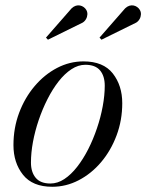

<svg xmlns="http://www.w3.org/2000/svg" viewBox="-20 -705 560 735"><path d="M180 10Q104.5 10 68 -36Q31.5 -82 31.5 -149.5Q31.5 -215 53.2 -273Q75 -331 112.5 -375.2Q150 -419.5 198.2 -444.8Q246.5 -470 299.5 -470Q375.5 -470 411.8 -423.8Q448 -377.5 448 -310Q448 -244.5 426.2 -186.5Q404.5 -128.5 367 -84.2Q329.5 -40 281.2 -15Q233 10 180 10ZM173 -2.5Q200.5 -2.5 226.2 -19.5Q252 -36.5 275.2 -66.2Q298.5 -96 317.8 -134Q337 -172 351.2 -214Q365.5 -256 373.2 -298Q381 -340 381 -377Q381 -414 363 -435.5Q345 -457 306.5 -457Q279.5 -457 253.5 -440Q227.5 -423 204.2 -393.2Q181 -363.5 161.8 -325.5Q142.5 -287.5 128.2 -245.5Q114 -203.5 106.2 -161.8Q98.5 -120 98.5 -82.5Q98.5 -46 116.8 -24.2Q135 -2.5 173 -2.5ZM368.5 -553 361 -561 459 -673Q467 -680.5 475.2 -683Q483.5 -685.5 491.2 -684Q499 -682.5 505.2 -678Q511.5 -673.5 515 -667.5Q520 -659.5 519.5 -649.8Q519 -640 514.2 -631.8Q509.5 -623.5 501.5 -618.5ZM163.5 -553 156 -561 254 -673Q262 -680.5 270.2 -683Q278.5 -685.5 286.2 -684Q294 -682.5 300.2 -678Q306.5 -673.5 310 -667.5Q315 -659.5 314.5 -649.8Q314 -640 309.2 -631.8Q304.5 -623.5 296.5 -618.5Z"/></svg>

Font: Bodoni Moda 18pt
Style: Italic
Weight: 400
Italic angle: -13°
Designer: Owen Earl
Foundry: indestructible type
Version: Version 2.005